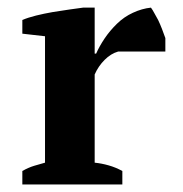

<svg xmlns="http://www.w3.org/2000/svg" viewBox="-20 -488 484 508"><path d="M292.5 -351.6Q273.4 -346.2 256.8 -329.6Q240.2 -313 230.5 -291V-57.6Q249 -55.7 267.3 -50.5Q285.6 -45.4 303.7 -35.6V0H39.1V-35.6Q55.7 -44.9 70.3 -49.3Q85 -53.7 99.1 -57.6V-392.1L39.1 -398.9V-435.1Q53.7 -441.4 75.2 -446.8Q96.7 -452.1 119.6 -456.1Q142.6 -460 164.1 -462.9Q185.5 -465.8 199.7 -467.8H230.5V-346.2H234.4Q242.7 -365.2 256.6 -386Q270.5 -406.7 289.6 -425.3Q308.1 -443.4 331.8 -454.3Q355.5 -465.3 379.4 -467.8Q383.8 -461.9 388.7 -452.6Q393.6 -443.4 398.4 -435.1Q403.8 -423.8 408.7 -411.1Q413.6 -398.4 417.5 -387.2V-351.6Z"/></svg>

Font: PT Astra Serif
Style: Bold
Weight: 700
Designer: A.Korolkova, I. Chaeva
Foundry: ParaType Ltd
Version: Version 1.002